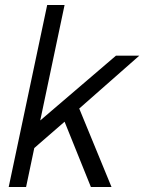

<svg xmlns="http://www.w3.org/2000/svg" viewBox="-20 -753 581 773"><path d="M541 -529 299 -316 429 0H346L240 -263L118 -157L85 0H15L170 -733H240L142 -268L447 -529Z"/></svg>

Font: Plus Jakarta Display Light
Style: Italic
Weight: 300
Italic angle: -12°
Designer: Gumpita Rahayu
Foundry: Tokotype Studio
Version: Version 1.000;hotconv 1.0.109;makeotfexe 2.5.65596